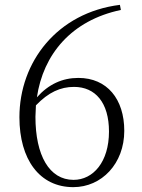

<svg xmlns="http://www.w3.org/2000/svg" viewBox="-20 -757 584 791"><path d="M282 14C399 14 492 -83 492 -218C492 -349 421 -436 303 -436C237 -436 180 -410 132 -356C158 -533 274 -673 478 -716L474 -737C216 -705 60 -502 60 -274C60 -100 143 14 282 14ZM128 -323C180 -377 229 -399 285 -399C373 -399 429 -334 429 -215C429 -90 364 -16 283 -16C183 -16 126 -117 126 -276Z"/></svg>

Font: Noto Serif CJK HK ExtraLight
Style: Regular
Weight: 200
Designer: Ryoko NISHIZUKA 西塚涼子 (kana & ideographs); Frank Grießhammer (Latin, Greek & Cyrillic); Wenlong ZHANG 张文龙 (bopomofo); San
Foundry: Adobe
Version: Version 2.001;hotconv 1.1.0;makeotfexe 2.6.0